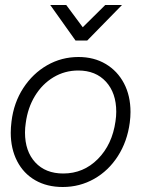

<svg xmlns="http://www.w3.org/2000/svg" viewBox="-20 -738 621 768"><path d="M23 -207Q23 -228 26 -252Q35 -327 73 -385.5Q111 -444 168.5 -477Q226 -510 294 -510Q356 -510 403 -482Q450 -454 476 -404.5Q502 -355 502 -290Q502 -270 499 -247Q489 -172 451.5 -113.5Q414 -55 356.5 -22.5Q299 10 231 10Q168 10 121 -17Q74 -44 48.5 -93.5Q23 -143 23 -207ZM442 -253Q445 -273 445 -291Q445 -366 404 -411Q363 -456 293 -456Q239 -456 194 -429Q149 -402 120 -354.5Q91 -307 83 -246Q80 -227 80 -208Q80 -133 121 -88.5Q162 -44 233 -44Q314 -44 371.5 -102Q429 -160 442 -253ZM181 -718H245L311 -629L401 -718H468L329 -576H282Z"/></svg>

Font: Bellota Text
Style: Italic
Weight: 400
Italic angle: -7.5°
Designer: Kemie Guaida
Foundry: Kemie Guaida
Version: Version 4.001